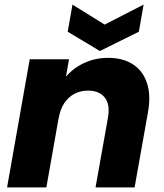

<svg xmlns="http://www.w3.org/2000/svg" viewBox="-20 -816 714 836"><path d="M10.8 0 109.4 -557.9H280.5L181.9 0ZM396 0 450 -303.2Q460.3 -360.8 436.2 -391.1Q412.1 -421.4 363.8 -421.4Q331.3 -421.4 304.7 -407.8Q278.2 -394.2 260.5 -367.9Q242.7 -341.6 235.9 -303.2L238.4 -442Q257.4 -476.3 288.8 -504.2Q320.2 -532.2 361.4 -548.2Q402.5 -564.2 450.2 -564.2Q515.2 -564.2 558.8 -535.9Q602.4 -507.5 620 -454.2Q637.6 -400.9 624.1 -326.1L566.1 0ZM435.7 -708.9 605.3 -796 584.6 -677.9 414.9 -593.9 274.8 -677.9 295.5 -796Z"/></svg>

Font: Poppins Variable
Style: Italic
Weight: 100
Italic angle: -10°
Designer: Jonny Pinhorn
Foundry: Indian Type Foundry
Version: Version 6.000